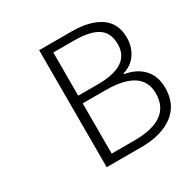

<svg xmlns="http://www.w3.org/2000/svg" viewBox="-163 -882 1025 1036"><g transform="rotate(-30 350.0 -364.5)"><path d="M212 0V-729H413Q527 -729 591.5 -685Q656 -641 656 -552Q656 -495 627 -452Q598 -409 544 -393V-388Q617 -376 658.5 -331Q700 -286 700 -213Q700 -110 627 -55Q554 0 428 0ZM272 -411H394Q596 -411 596 -545Q596 -617 548 -648.5Q500 -680 400 -680H272ZM272 -50H414Q641 -50 641 -213Q641 -363 414 -363H272Z"/></g></svg>

Font: NotoSansHansLight
Style: Regular
Weight: 300
Designer: Ryoko NISHIZUKA  (kana & ideographs); Paul D. Hunt (Latin, Greek & Cyrillic); Wenlong ZHANG  (bopomofo); Sandoll Communi
Foundry: Adobe Systems Incorporated
Version: Version 1.00;December 8, 2021;FontCreator 13.0.0.2675 64-bit